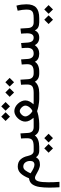

<svg xmlns="http://www.w3.org/2000/svg" viewBox="1017 -1657 960 3034"><g transform="rotate(-90 1497.0 -140.0)"><path d="M380.9 -339.4Q454.6 -339.4 494.9 -294.9Q535.2 -250.5 549.3 -180.7Q569.3 -87.9 628.9 -87.9H642.6V0H628.9Q598.6 0 573 -12Q547.4 -23.9 529.3 -50.8Q510.3 -18.1 482.4 -3.4Q454.6 11.2 411.6 11.2Q376.5 11.2 330.6 -9.3Q314 -16.6 290 -30.5Q266.1 -44.4 242.7 -55.9Q219.2 -67.4 204.6 -67.4Q166.5 -67.4 150.1 -16.4Q133.8 34.7 133.8 144Q133.8 191.9 135.5 236.3Q137.2 280.8 140.6 319.8H54.7Q52.2 276.9 50.8 236.6Q49.3 196.3 49.3 157.7Q49.3 72.8 59.8 3.2Q70.3 -66.4 102.1 -110.4Q133.8 -154.3 196.8 -161.6Q232.9 -252.4 276.6 -295.7Q320.3 -338.9 380.9 -339.4ZM411.1 -75.7Q470.7 -76.7 470.7 -144Q470.7 -189 446.8 -220.5Q422.9 -252 380.9 -252Q345.7 -252 320.1 -217.3Q294.4 -182.6 275.4 -137.2Q319.3 -106.9 352.8 -91.3Q386.2 -75.7 411.1 -75.7Z M1017.1 0H1005.4Q954.6 0 923.3 -17.8Q892.1 -35.6 873.5 -69.8Q848.6 -35.2 803 -17.6Q757.3 0 695.8 0H623V-87.9H696.8Q769.5 -87.9 799.3 -109.1Q829.1 -130.4 829.6 -189Q829.6 -212.9 828.4 -238.8Q827.1 -264.6 825.7 -287.6L905.8 -296.9L913.6 -176.3Q919.4 -87.9 1006.3 -87.9H1017.1ZM763.2 147.9 831.5 79.6 900.4 147.9 831.5 217.3ZM601.1 147.9 669.4 79.6 738.3 147.9 669.4 217.3Z M1264.6 -531.7 1333 -600.1 1401.9 -531.7 1333 -462.4ZM1102.5 -531.7 1170.9 -600.1 1239.7 -531.7 1170.9 -462.4ZM1365.7 -89.8Q1392.1 -88.4 1411.1 -88.1Q1430.2 -87.9 1445.8 -87.9H1491.7V0H1446.8Q1429.2 0 1398.4 -3.2Q1367.7 -6.3 1330.8 -13.7Q1293.9 -21 1257.8 -33.7Q1221.7 -21 1183.8 -13.4Q1146 -5.9 1114 -2.9Q1082 0 1063 0H997.6V-87.9H1063Q1082.5 -87.9 1102.3 -88.1Q1122.1 -88.4 1152.8 -90.3Q1126 -120.6 1109.1 -153.8Q1092.3 -187 1092.3 -221.7Q1092.3 -250.5 1106 -280.8Q1119.6 -311 1143.3 -336.7Q1167 -362.3 1196.8 -377.9Q1226.6 -393.6 1258.3 -393.6Q1291.5 -393.6 1321.8 -377.9Q1352.1 -362.3 1376 -336.7Q1399.9 -311 1413.6 -280.5Q1427.2 -250 1427.2 -220.7Q1427.2 -185.5 1410.2 -152.8Q1393.1 -120.1 1365.7 -89.8ZM1258.3 -308.1Q1241.2 -308.1 1221.4 -294.4Q1201.7 -280.8 1188 -260.5Q1174.3 -240.2 1174.3 -219.7Q1174.3 -199.2 1187.3 -176.8Q1200.2 -154.3 1220 -135.7Q1239.7 -117.2 1259.3 -107.4Q1294.4 -122.1 1319.8 -155Q1345.2 -188 1345.2 -220.7Q1345.2 -239.7 1331.1 -260Q1316.9 -280.3 1296.6 -294.2Q1276.4 -308.1 1258.3 -308.1Z M1866.2 0H1854.5Q1803.7 0 1772.5 -17.8Q1741.2 -35.6 1722.7 -69.8Q1697.8 -35.2 1652.1 -17.6Q1606.4 0 1544.9 0H1472.2V-87.9H1545.9Q1618.7 -87.9 1648.4 -109.1Q1678.2 -130.4 1678.7 -189Q1678.7 -212.9 1677.5 -238.8Q1676.3 -264.6 1674.8 -287.6L1754.9 -296.9L1762.7 -176.3Q1768.6 -87.9 1855.5 -87.9H1866.2ZM1646 -467.3 1714.4 -535.6 1783.2 -467.3 1714.4 -397.9ZM1483.9 -467.3 1552.2 -535.6 1621.1 -467.3 1552.2 -397.9Z M2419.4 -87.9Q2487.3 -87.9 2487.3 -189Q2487.3 -205.6 2486.1 -230Q2484.9 -254.4 2482.4 -287.1L2563 -296.9L2570.8 -176.3Q2576.7 -87.9 2661.1 -87.9H2675.8V0H2662.1Q2614.3 0 2581.3 -17.1Q2548.3 -34.2 2535.6 -69.8Q2517.1 -34.2 2489.5 -17.1Q2461.9 0 2419.9 0Q2335.9 0 2301.3 -69.8Q2250.5 0 2167 0Q2069.3 -1 2038.1 -69.8Q1997.6 0 1880.4 0H1846.7V-87.9H1881.3Q1940.9 -87.9 1970.2 -110.1Q1999.5 -132.3 1999.5 -189.9Q1999.5 -202.6 1998.3 -224.1Q1997.1 -245.6 1994.6 -276.9L2075.2 -286.6L2083 -176.3Q2085.9 -137.7 2106.9 -112.8Q2127.9 -87.9 2168 -87.9Q2216.3 -87.9 2237.3 -114.3Q2258.3 -140.6 2258.3 -189.9Q2258.3 -201.7 2257.1 -223.4Q2255.9 -245.1 2253.4 -276.9L2334 -286.6L2341.8 -176.3Q2344.2 -139.2 2362.8 -113.5Q2381.3 -87.9 2419.4 -87.9Z M2924.8 -360.4Q2936 -322.3 2941.2 -280.5Q2946.3 -238.8 2946.3 -203.1Q2946.3 -95.2 2893.3 -47.6Q2840.3 0 2729 0H2656.2V-87.9H2729Q2777.3 -87.9 2806.6 -96.7Q2835.9 -105.5 2849.4 -129.9Q2862.8 -154.3 2862.8 -201.7Q2862.8 -230.5 2857.9 -268.3Q2853 -306.2 2844.7 -340.8ZM2796.4 147.9 2864.7 79.6 2933.6 147.9 2864.7 217.3ZM2634.3 147.9 2702.6 79.6 2771.5 147.9 2702.6 217.3Z"/></g></svg>

Font: Vazir FD-UI
Style: Regular-FD-UI
Weight: 400
Designer: Saber Rastikerdar
Foundry: Saber Rastikerdar
Version: Version 30.1.0